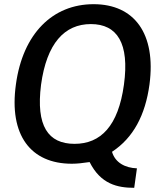

<svg xmlns="http://www.w3.org/2000/svg" viewBox="-20 -772 759 917"><path d="M56 -369C22 -126 127 10 323 10C349 10 374 7 408 2C461 108 542 125 621 125L634 32C578 30 530 5 515 -47C617 -114 674 -222 694 -369C726 -611 622 -752 427 -752C231 -752 89 -611 56 -369ZM176 -367C203 -565 288 -657 414 -657C540 -657 599 -565 572 -368C545 -170 461 -85 336 -85C210 -85 151 -170 176 -367Z"/></svg>

Font: Cheyenne Sans Medium
Style: Italic
Weight: 500
Italic angle: -8.13011°
Designer: The Public Sans project authors (U.S. Web Design System), Libre Franklin designed by Pablo Impallari and Rodrigo Fuenzal
Foundry: The Cheyenne Sans Project Authors
Version: Version 2.007